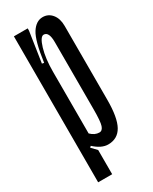

<svg xmlns="http://www.w3.org/2000/svg" viewBox="-212 -729 738 924"><g transform="rotate(-30 157.0 -267.0)"><path d="M195.6 -171.1V-544.4Q195.6 -602.2 166.7 -602.2Q147.8 -602.2 132.2 -550.6Q116.7 -498.9 116.7 -424.4V-82.2Q138.9 -60 164.4 -60Q181.1 -60 188.3 -81.7Q195.6 -103.3 195.6 -171.1ZM275.6 -587.8V-177.8Q275.6 -78.9 250.6 -33.9Q225.6 11.1 172.2 11.1Q135.6 11.1 95.6 -25.6L88.9 -18.9L116.7 10V144.4H38.9V-666.7H115.6V-654.4L90 -485.6L101.1 -483.3Q116.7 -597.8 142.2 -637.8Q167.8 -677.8 204.4 -677.8Q235.6 -677.8 255.6 -653.3Q275.6 -628.9 275.6 -587.8Z"/></g></svg>

Font: Le Murmure
Style: Regular
Weight: 600
Width: 2
Designer: Jeremy Landes, Alexander Slobzheninov (Cyrillic)
Foundry: Velvetyne Type Foundry
Version: Version 1.0